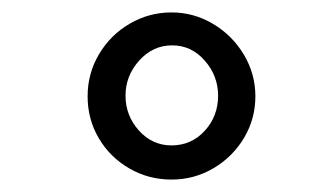

<svg xmlns="http://www.w3.org/2000/svg" viewBox="-20 -659 540 309"><path d="M121 -504Q121 -541 139.5 -572Q158 -603 189 -621Q220 -639 256 -639Q292 -639 323 -620.5Q354 -602 372.5 -571Q391 -540 391 -504Q391 -468 373 -437.5Q355 -407 324 -388.5Q293 -370 256 -370Q219 -370 188 -388Q157 -406 139 -436.5Q121 -467 121 -504ZM331 -505Q331 -537 309.5 -561.5Q288 -586 257 -586Q226 -586 204 -561.5Q182 -537 182 -505Q182 -473 203.5 -449Q225 -425 256 -425Q288 -425 309.5 -448.5Q331 -472 331 -505Z"/></svg>

Font: Vazir Code
Style: Code
Weight: 400
Foundry: DejaVu fonts team - Redesigned by Saber Rastikerdar
Version: Version 1.1.2